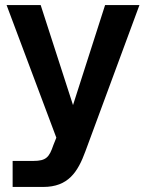

<svg xmlns="http://www.w3.org/2000/svg" viewBox="-20 -540 577 760"><path d="M30 200H151C250 200 288 141 318 59L532 -520H396L269 -124L141 -520H6L203 5L191 35C175 82 163 97 112 97H30Z"/></svg>

Font: Aspekta 600
Style: Regular
Weight: 600
Designer: Ivo Dolenc
Version: Version 2.100